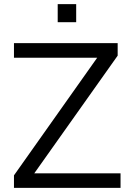

<svg xmlns="http://www.w3.org/2000/svg" viewBox="-20 -915 629 935"><path d="M48 0V-61L476 -666V-634H48V-705H553V-644L125 -40V-71H567V0ZM261 -807V-895H351V-807Z"/></svg>

Font: NunitoSans1
Style: Book
Weight: 400
Designer: Vernon Adams
Foundry: Vernon Adams
Version: Version 3.101;gftools[0.9.27]